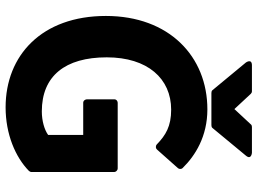

<svg xmlns="http://www.w3.org/2000/svg" viewBox="-134 -738 897 668"><g transform="rotate(90 314.0 -404.5)"><path d="M36 -325C36 -102 173 24 354 24C447 24 527 -10 575 -57C577 -59 579 -63 579 -66V-354C579 -359 574 -366 566 -366H338C333 -366 326 -362 326 -354V-259C326 -254 330 -246 338 -246H450V-124C432 -111 401 -102 368 -102C245 -102 180 -183 180 -328C180 -470 254 -552 362 -552C420 -552 451 -533 483 -502C489 -497 497 -498 501 -503L565 -575C569 -579 570 -587 565 -592C522 -636 455 -678 361 -678C177 -678 36 -545 36 -325ZM422 -833C419 -833 415 -832 413 -829L360 -772L307 -829C305 -831 302 -833 298 -833H208C183 -833 198 -812 198 -812L294 -696C296 -693 300 -692 304 -692H416C420 -692 424 -693 426 -696L522 -812C538 -831 512 -833 512 -833Z"/></g></svg>

Font: Falling Sky
Style: Bd
Weight: 700
Designer: Paul D. Hunt
Foundry: Adobe Systems Incorporated
Version: Version 1.02